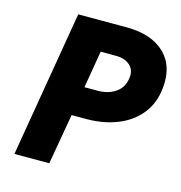

<svg xmlns="http://www.w3.org/2000/svg" viewBox="-104 -794 839 888"><g transform="rotate(15 315.0 -350.0)"><path d="M277 -382 307 -560H380Q425 -560 449.5 -536Q474 -512 466 -471Q459 -428 424 -405Q389 -382 342 -382ZM253 -242H328Q409 -243 474 -269.5Q539 -296 579.5 -346.5Q620 -397 628 -470Q640 -577 577.5 -638Q515 -699 396 -700H332H267H162L44 0H211Z"/></g></svg>

Font: Jost* 700 Bold Italic
Style: Bold Italic
Weight: 700
Italic angle: -10°
Version: Version 3.200; ttfautohint (v0.97) -l 8 -r 50 -G 200 -x 14 -